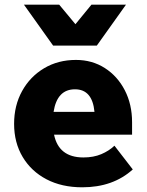

<svg xmlns="http://www.w3.org/2000/svg" viewBox="-20 -781 625 817"><path d="M467 -161 545 -60Q461 16 330 16Q243 16 178 -18Q113 -52 76.5 -113Q40 -174 40 -254Q40 -332 74 -393.5Q108 -455 167.5 -490.5Q227 -526 303 -526Q372 -526 426 -491.5Q480 -457 511 -397Q542 -337 542 -261V-208H210Q230 -111 335 -111Q378 -111 411 -125Q444 -139 467 -161ZM299 -401Q223 -401 208 -305H382Q373 -401 299 -401ZM82 -761H232L301 -678L369 -761H516L392 -587H206Z"/></svg>

Font: Wix Madefor Text ExtraBold
Style: Regular
Weight: 800
Designer: Dalton Maag Ltd
Foundry: Dalton Maag Ltd
Version: Version 3.100